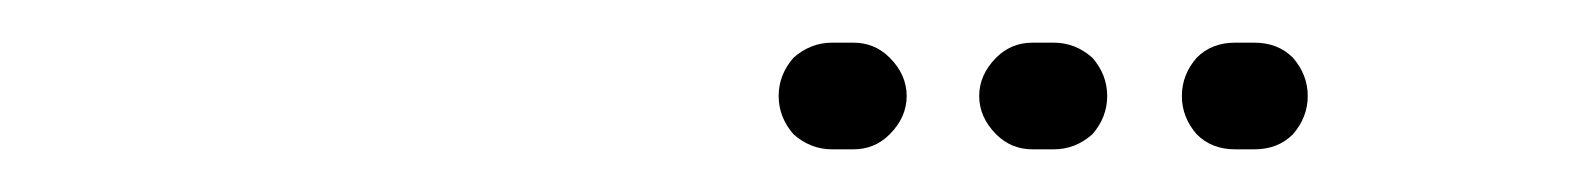

<svg xmlns="http://www.w3.org/2000/svg" viewBox="-20 -586 740 90"><path d="M345 -541Q345 -551 352 -559Q360 -566 370 -566H380Q390 -566 397 -559Q405 -551 405 -541Q405 -531 397 -523Q390 -516 380 -516H370Q360 -516 352 -523Q345 -531 345 -541ZM499 -541Q499 -551 492 -559Q484 -566 474 -566H464Q454 -566 447 -559Q439 -551 439 -541Q439 -531 447 -523Q454 -516 464 -516H474Q484 -516 492 -523Q499 -531 499 -541ZM593 -541Q593 -551 586 -559Q579 -566 568 -566H559Q548 -566 541 -559Q534 -551 534 -541Q534 -531 541 -523Q548 -516 559 -516H568Q579 -516 586 -523Q593 -531 593 -541Z"/></svg>

Font: FRB American Cursive Guidelines Arrows Dotted Black
Style: Bold Italic
Weight: 900
Italic angle: -25°
Version: Version 2.0;Modular Font Editor K font №1